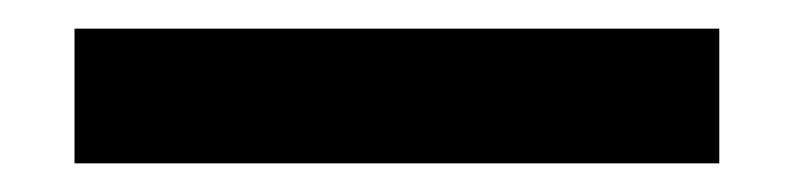

<svg xmlns="http://www.w3.org/2000/svg" viewBox="-20 -826 550 134"><path d="M32 -712V-806H482V-712Z"/></svg>

Font: Stick No Bills
Style: Bold
Weight: 700
Version: Version 2.000